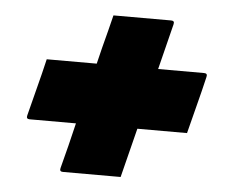

<svg xmlns="http://www.w3.org/2000/svg" viewBox="-41 -585 683 570"><g transform="rotate(5 300.0 -300.0)"><path d="M89 -391H238Q244 -416 250 -440Q257 -467 263.5 -492Q270 -517 275 -538H447Q458 -538 455 -527L421 -391H558Q569 -391 566 -380Q556 -337 545 -295Q534 -253 523 -209H375L338 -62H166Q155 -62 158 -73Q167 -107 175.5 -141Q184 -175 192 -209H54Q43 -209 46 -220Q57 -264 68 -306Q79 -348 89 -391Z"/></g></svg>

Font: Recursive Sn Lnr St Blk
Style: Italic
Weight: 900
Italic angle: -15°
Version: Version 1.079;hotconv 1.0.112;makeotfexe 2.5.65598; ttfautoh